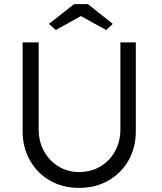

<svg xmlns="http://www.w3.org/2000/svg" viewBox="-20 -906 787 933"><path d="M90 -268V-700H168V-277Q168 -218 194 -171Q220 -124 264.5 -97Q309 -70 364 -70Q422 -70 467.5 -97Q513 -124 539 -171Q565 -218 565 -277V-700H640V-268Q640 -189 604.5 -126.5Q569 -64 506.5 -28.5Q444 7 364 7Q285 7 223 -28.5Q161 -64 125.5 -126.5Q90 -189 90 -268ZM340 -886H407L528 -790L496 -760L373 -828L251 -760L218 -790Z"/></svg>

Font: Our Lexend Light
Style: Regular
Weight: 300
Designer: Bonnie Shaver-Troup, Thomas Jockin
Foundry: Lexend
Version: Version 1.007